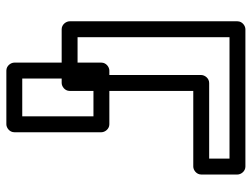

<svg xmlns="http://www.w3.org/2000/svg" viewBox="-114 -479 792 604"><g transform="rotate(90 282.0 -177.0)"><path d="M479 -439H241C226 -439 216 -425 216 -414V-25H97V-503H479ZM504 -389C515 -389 529 -399 529 -414V-528C529 -539 519 -553 504 -553H72C61 -553 47 -543 47 -528V0C47 11 57 25 72 25H241C252 25 266 15 266 0V-389ZM346 149H227V-75H346ZM371 199C382 199 396 189 396 174V-100C396 -111 386 -125 371 -125H202C191 -125 177 -115 177 -100V174C177 185 187 199 202 199Z"/></g></svg>

Font: Asimov
Style: XWidOu
Weight: 500
Designer: Google
Version: Version 2.000980; 2014